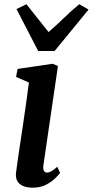

<svg xmlns="http://www.w3.org/2000/svg" viewBox="-20 -860 430 890"><path d="M132 10Q105.5 10 87.2 2.2Q69 -5.5 60.5 -20.5Q52 -35.5 54 -57Q56.5 -77.5 61.2 -110.5Q66 -143.5 72.2 -185.8Q78.5 -228 85.8 -276Q93 -324 100.2 -375.2Q107.5 -426.5 114 -477.5L54.5 -503.5L61.5 -540.5L225 -564.5L248.5 -553.5L181.5 -96Q178.5 -78 183.2 -69Q188 -60 197.5 -60Q207 -60 218 -66Q229 -72 245.5 -87L258.5 -58.5Q253 -50.5 236.8 -34.2Q220.5 -18 194 -4Q167.5 10 132 10ZM157 -623.5 56.5 -818 102.5 -840.5Q127.5 -809.5 153 -776.8Q178.5 -744 205 -711.5Q242.5 -743.5 275.8 -776.2Q309 -809 347.5 -840.5L390.5 -815.5L233 -623.5Z"/></svg>

Font: Merriweather 24pt SemiBold
Style: Italic
Weight: 600
Italic angle: -7.8°
Version: Version 2.101